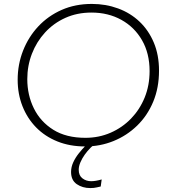

<svg xmlns="http://www.w3.org/2000/svg" viewBox="-20 -733 871 978"><path d="M440 225Q400 225 371 205Q342 185 342 143Q342 118 353 94Q364 70 381.5 48Q399 26 418 7Q437 -12 454 -25L471 -6Q457 4 441 20Q425 36 411.5 55Q398 74 389.5 94Q381 114 381 132Q381 161 400 175.5Q419 190 444 190Q467 190 498 181L493 217Q487 218 473 221.5Q459 225 440 225ZM414 13Q336 13 272.5 -12.5Q209 -38 164 -84Q119 -130 94.5 -192Q70 -254 70 -327Q70 -405 97.5 -475Q125 -545 175 -598.5Q225 -652 294 -682.5Q363 -713 448 -713Q519 -713 581.5 -690Q644 -667 690.5 -623Q737 -579 763.5 -516Q790 -453 790 -373Q790 -286 760.5 -215Q731 -144 678.5 -93Q626 -42 558 -14.5Q490 13 414 13ZM415 -31Q484 -31 543.5 -57Q603 -83 647.5 -129Q692 -175 717 -236.5Q742 -298 742 -371Q742 -461 703.5 -528Q665 -595 598 -632Q531 -669 446 -669Q373 -669 313 -642Q253 -615 209.5 -567.5Q166 -520 142.5 -459Q119 -398 119 -330Q119 -249 152.5 -181Q186 -113 251.5 -72Q317 -31 415 -31Z"/></svg>

Font: MuseoModerno Thin ExtraLight
Style: Italic
Weight: 250
Italic angle: -9°
Version: Version 1.003